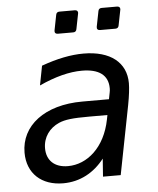

<svg xmlns="http://www.w3.org/2000/svg" viewBox="-54 -804 710 865"><g transform="rotate(-5 301.0 -372.0)"><path d="M231 -659.2H300.8C309.6 -659.2 314.9 -663.6 316.4 -672.4L330.1 -741.7C330.6 -743.2 330.6 -744.6 330.6 -745.6C330.6 -752.9 325.7 -757.8 316.9 -757.8H247.1C238.3 -757.8 232.9 -753.4 231.4 -744.6L217.8 -675.3C215.8 -665.5 221.2 -659.2 231 -659.2ZM421.9 -659.2H491.7C500.5 -659.2 505.9 -663.6 507.3 -672.4L521 -741.7C521.5 -743.2 521.5 -744.6 521.5 -745.6C521.5 -752.9 516.6 -757.8 507.8 -757.8H438C429.2 -757.8 423.8 -753.4 422.4 -744.6L408.7 -675.3C406.7 -665.5 412.1 -659.2 421.9 -659.2ZM197.3 14.2C273.4 14.2 337.4 -21 383.8 -81.1L377.9 0H458L519 -312C526.9 -353 530.8 -387.7 530.8 -409.7C530.8 -502.9 460 -560.1 338.4 -560.1C280.8 -560.1 218.3 -547.4 147.9 -522L130.9 -434.1C203.1 -467.3 267.6 -483.9 324.7 -483.9C400.4 -483.9 442.9 -454.6 442.9 -394C442.9 -387.7 442.4 -380.9 440.9 -375L435.1 -345.2H314.9C143.1 -345.2 35.2 -260.3 35.2 -138.2C35.2 -43.9 99.6 14.2 197.3 14.2ZM225.1 -61C163.6 -61 128.9 -95.7 128.9 -149.9C128.9 -200.2 158.2 -239.7 202.1 -258.8C230 -271 265.1 -274.9 337.9 -274.9H421.9L418 -254.9C393.6 -130.9 312.5 -61 225.1 -61Z"/></g></svg>

Font: Hack
Style: Oblique
Weight: 400
Italic angle: -12°
Monospace: yes
Designer: Christopher Simpkins
Foundry: Christopher Simpkins
Version: Version 2.010